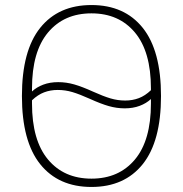

<svg xmlns="http://www.w3.org/2000/svg" viewBox="-20 -730 726 762"><path d="M343 12Q212 12 139.5 -78.5Q67 -169 67 -349Q67 -529 139.5 -619.5Q212 -710 343 -710Q474 -710 546.5 -619.5Q619 -529 619 -349Q619 -169 546.5 -78.5Q474 12 343 12ZM343 -21Q452 -21 515.5 -97Q579 -173 579 -319V-337Q561 -320 534.5 -310Q508 -300 475 -300Q443 -300 411.5 -309Q380 -318 336 -338Q296 -356 267.5 -364.5Q239 -373 209 -373Q180 -373 155 -363.5Q130 -354 107 -332V-319Q107 -173 170.5 -97Q234 -21 343 -21ZM107 -367Q125 -384 151.5 -394Q178 -404 211 -404Q243 -404 274.5 -395Q306 -386 350 -366Q390 -348 418.5 -339.5Q447 -331 477 -331Q506 -331 531 -340.5Q556 -350 579 -372V-379Q579 -525 515.5 -601Q452 -677 343 -677Q234 -677 170.5 -601Q107 -525 107 -379Z"/></svg>

Font: IBM Plex Sans ExtLt
Style: Regular
Weight: 200
Designer: Mike Abbink, Paul van der Laan, Pieter van Rosmalen
Foundry: Bold Monday
Version: Version 3.005